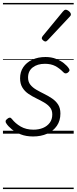

<svg xmlns="http://www.w3.org/2000/svg" viewBox="-20 -905 519 1300"><path d="M204 19Q157 19 121 5Q85 -9 60 -29.5Q35 -50 23 -69Q17 -77 18 -85Q19 -93 29 -100Q38 -108 45.5 -108.5Q53 -109 60 -100Q84 -69 120.5 -48Q157 -27 206 -27Q243 -27 271.5 -39Q300 -51 317 -74Q334 -97 334 -130Q334 -159 318.5 -178Q303 -197 278 -211.5Q253 -226 225 -239.5Q197 -253 172 -270Q147 -287 131.5 -312.5Q116 -338 116 -375Q116 -418 137.5 -450Q159 -482 198 -500.5Q237 -519 288 -519Q328 -519 359.5 -506.5Q391 -494 413 -476.5Q435 -459 446 -442Q452 -433 450.5 -427Q449 -421 439 -413Q432 -408 424.5 -408Q417 -408 410 -415Q383 -443 354 -458Q325 -473 284 -473Q233 -473 201.5 -448.5Q170 -424 170 -380Q170 -351 185.5 -331.5Q201 -312 226 -297.5Q251 -283 279.5 -269Q308 -255 333 -238Q358 -221 373.5 -197Q389 -173 389 -136Q389 -88 365 -53Q341 -18 299 0.5Q257 19 204 19ZM287 -624Q281 -624 272 -631.5Q263 -639 263 -646Q263 -650 264.5 -653.5Q266 -657 270 -662L406 -827Q412 -834 416 -836.5Q420 -839 426 -839Q432 -839 440 -834Q448 -829 454 -822Q460 -815 460 -808Q460 -803 458 -799.5Q456 -796 452 -792L304 -634Q295 -624 287 -624ZM0 365H479V375H0ZM0 -20H479V0H0ZM0 -505H479V-500H0ZM0 -885H479V-875H0Z"/></svg>

Font: Playwrite AT Guides
Style: Italic
Weight: 400
Italic angle: -13.0072°
Designer: Veronika Burian, José Scaglione
Foundry: TypeTogether
Version: Version 1.002